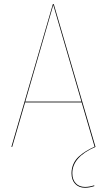

<svg xmlns="http://www.w3.org/2000/svg" viewBox="-20 -700 509 915"><path d="M324.7 125.5Q324.7 156.2 341.3 173.6Q357.9 190.9 385.3 190.9Q405.3 190.9 429.2 183.1V187Q405.3 194.8 385.3 194.8Q356 194.8 338.4 176.3Q320.8 157.7 320.8 125.5Q320.8 101.6 330.1 81.1Q339.4 60.5 356.4 45.4Q373.5 30.3 390.9 19.8Q408.2 9.3 430.7 -1L369.1 -211.9H99.6L38.1 0H34.2L231.9 -680.2H236.3L435.1 0Q324.7 47.9 324.7 125.5ZM100.6 -215.8H368.2L233.9 -676.3Z"/></svg>

Font: Fira Sans Compressed Four
Style: Regular
Weight: 100
Width: 1
Designer: Carrois Corporate & Edenspiekermann AG
Foundry: Carrois Corporate GbR & Edenspiekermann AG
Version: Version 4.203;PS 004.203;hotconv 1.0.88;makeotf.lib2.5.64775